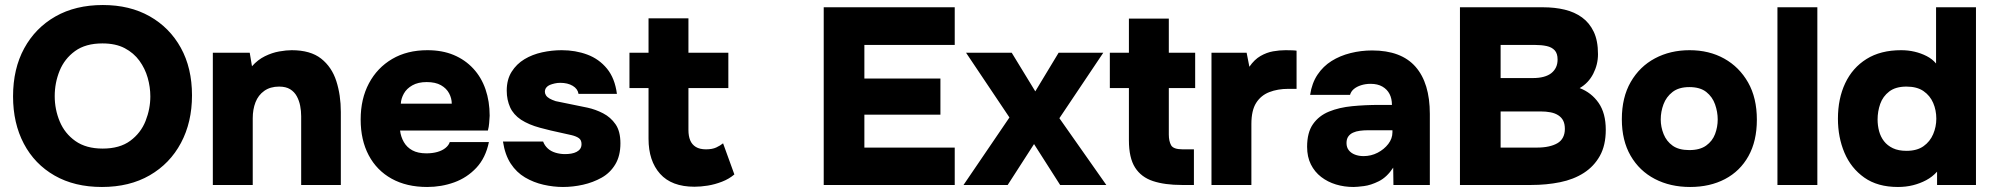

<svg xmlns="http://www.w3.org/2000/svg" viewBox="-20 -737 7944 765"><path d="M386 8Q277 8 197.5 -37.5Q118 -83 75 -164.5Q32 -246 32 -353Q32 -463 76.5 -544.5Q121 -626 201 -671.5Q281 -717 390 -717Q497 -717 576.5 -672Q656 -627 700.5 -546.5Q745 -466 745 -357Q745 -250 701 -167.5Q657 -85 576.5 -38.5Q496 8 386 8ZM389 -145Q457 -145 499 -176Q541 -207 560 -255Q579 -303 579 -353Q579 -390 568.5 -427Q558 -464 535.5 -495Q513 -526 477 -545Q441 -564 388 -564Q321 -564 279 -533.5Q237 -503 217.5 -455Q198 -407 198 -354Q198 -301 218 -253Q238 -205 280.5 -175Q323 -145 389 -145Z M828 0V-527H975L984 -473Q1007 -499 1035.5 -513Q1064 -527 1092.5 -532Q1121 -537 1142 -537Q1217 -537 1259.5 -503.5Q1302 -470 1320 -414Q1338 -358 1338 -291V0H1180V-274Q1180 -295 1176 -315.5Q1172 -336 1162.5 -353.5Q1153 -371 1136 -381.5Q1119 -392 1092 -392Q1057 -392 1033 -375Q1009 -358 998 -329.5Q987 -301 987 -266V0Z M1682 8Q1600 8 1540.5 -25Q1481 -58 1449 -118.5Q1417 -179 1417 -261Q1417 -343 1450 -405Q1483 -467 1542.5 -502Q1602 -537 1683 -537Q1742 -537 1787.5 -518Q1833 -499 1865.5 -464Q1898 -429 1914.5 -381Q1931 -333 1931 -276Q1930 -261 1929 -246.5Q1928 -232 1924 -217H1574Q1577 -192 1589 -171Q1601 -150 1623 -138Q1645 -126 1679 -126Q1703 -126 1722.5 -131.5Q1742 -137 1755 -147.5Q1768 -158 1772 -171H1928Q1915 -108 1878 -68.5Q1841 -29 1790 -10.5Q1739 8 1682 8ZM1577 -324H1780Q1780 -345 1769.5 -365Q1759 -385 1737 -397.5Q1715 -410 1680 -410Q1646 -410 1623 -397Q1600 -384 1589 -364Q1578 -344 1577 -324Z M2223 8Q2185 8 2145.5 -1Q2106 -10 2072 -30Q2038 -50 2015 -85Q1992 -120 1984 -173H2144Q2150 -157 2162.5 -145.5Q2175 -134 2193.5 -128.5Q2212 -123 2231 -123Q2244 -123 2256 -125Q2268 -127 2277.5 -132Q2287 -137 2292 -144.5Q2297 -152 2297 -163Q2297 -179 2286.5 -186.5Q2276 -194 2257.5 -198.5Q2239 -203 2215 -208Q2176 -216 2131.5 -228Q2087 -240 2056 -260Q2041 -270 2030 -282.5Q2019 -295 2012.5 -309.5Q2006 -324 2002.5 -340.5Q1999 -357 1999 -376Q1999 -420 2018.5 -451Q2038 -482 2069.5 -501Q2101 -520 2140 -528.5Q2179 -537 2218 -537Q2273 -537 2320 -519.5Q2367 -502 2398.5 -463.5Q2430 -425 2438 -363H2285Q2282 -383 2262 -395Q2242 -407 2212 -407Q2201 -407 2190 -404.5Q2179 -402 2170.5 -398.5Q2162 -395 2156.5 -388Q2151 -381 2151 -371Q2151 -364 2155.5 -357Q2160 -350 2169.5 -344.5Q2179 -339 2194 -334Q2228 -327 2260 -320.5Q2292 -314 2321 -308Q2353 -301 2383 -285.5Q2413 -270 2432.5 -242Q2452 -214 2452 -166Q2452 -116 2431.5 -82Q2411 -48 2377 -29Q2343 -10 2303 -1Q2263 8 2223 8Z M2747 7Q2656 7 2610 -44.5Q2564 -96 2564 -184V-386H2488V-527H2564V-664H2723V-527H2882V-386H2723V-219Q2723 -195 2730 -178Q2737 -161 2752.5 -151.5Q2768 -142 2793 -142Q2818 -142 2834 -149.5Q2850 -157 2861 -166L2906 -42Q2885 -24 2856.5 -13Q2828 -2 2800 2.5Q2772 7 2747 7Z M3262 0V-708H3784V-558H3424V-424H3727V-280H3424V-149H3784V0Z M3819 0 4002 -269 3829 -527H4011L4105 -373L4198 -527H4376L4201 -266L4388 0H4204L4100 -163L3995 0Z M4689 0Q4621 0 4574 -15.5Q4527 -31 4502.5 -69.5Q4478 -108 4478 -178V-386H4402V-527H4478V-663H4637V-527H4742V-386H4637V-201Q4637 -175 4646 -158.5Q4655 -142 4692 -142H4737V0Z M4807 0V-527H4947L4958 -471Q4978 -500 5002.5 -514Q5027 -528 5052.5 -532.5Q5078 -537 5102 -537Q5117 -537 5129.5 -536.5Q5142 -536 5146 -535V-383H5113Q5071 -383 5037.5 -370Q5004 -357 4985 -327Q4966 -297 4966 -243V0Z M5373 8Q5336 8 5303 -2Q5270 -12 5244 -32Q5218 -52 5203 -82Q5188 -112 5188 -152Q5188 -209 5211.5 -242.5Q5235 -276 5275.5 -292.5Q5316 -309 5368 -314Q5420 -319 5476 -319H5526Q5526 -344 5516.5 -362.5Q5507 -381 5488 -392Q5469 -403 5441 -403Q5421 -403 5403.5 -397.5Q5386 -392 5374.5 -382.5Q5363 -373 5359 -359H5200Q5207 -406 5229.5 -439.5Q5252 -473 5285.5 -494Q5319 -515 5361 -525.5Q5403 -536 5447 -536Q5563 -536 5620 -471Q5677 -406 5677 -283V0H5532L5531 -69Q5506 -31 5474 -15Q5442 1 5414 4.5Q5386 8 5373 8ZM5413 -115Q5443 -115 5469 -128.5Q5495 -142 5511.5 -163.5Q5528 -185 5528 -210V-218H5430Q5414 -218 5398.5 -216Q5383 -214 5371 -208.5Q5359 -203 5352 -193Q5345 -183 5345 -167Q5345 -150 5354 -138.5Q5363 -127 5378.5 -121Q5394 -115 5413 -115Z M5797 0V-708H6128Q6175 -708 6214.5 -698.5Q6254 -689 6283.5 -667.5Q6313 -646 6330 -610.5Q6347 -575 6347 -521Q6347 -480 6328 -443Q6309 -406 6274 -386Q6321 -368 6349.5 -327Q6378 -286 6378 -220Q6378 -158 6354.5 -116Q6331 -74 6290.5 -48Q6250 -22 6196 -11Q6142 0 6081 0ZM5959 -149H6105Q6130 -149 6150.5 -153.5Q6171 -158 6185.5 -166.5Q6200 -175 6207.5 -189.5Q6215 -204 6215 -223Q6215 -243 6208.5 -256Q6202 -269 6189 -277.5Q6176 -286 6158 -289.5Q6140 -293 6117 -293H5959ZM5959 -426H6088Q6112 -426 6130.5 -431Q6149 -436 6161 -445.5Q6173 -455 6179.5 -468.5Q6186 -482 6186 -500Q6186 -524 6174.5 -536.5Q6163 -549 6142.5 -553.5Q6122 -558 6095 -558H5959Z M6714 8Q6635 8 6573.5 -24Q6512 -56 6477 -116.5Q6442 -177 6442 -262Q6442 -349 6477.5 -410.5Q6513 -472 6574 -504.5Q6635 -537 6712 -537Q6790 -537 6850 -503.5Q6910 -470 6945 -408.5Q6980 -347 6980 -260Q6980 -175 6946.5 -115Q6913 -55 6853 -23.5Q6793 8 6714 8ZM6711 -139Q6753 -139 6778 -157Q6803 -175 6813.5 -203Q6824 -231 6824 -261Q6824 -291 6813.5 -321Q6803 -351 6778.5 -370.5Q6754 -390 6711 -390Q6669 -390 6644 -370.5Q6619 -351 6608 -321.5Q6597 -292 6597 -261Q6597 -231 6608.5 -202.5Q6620 -174 6644.5 -156.5Q6669 -139 6711 -139Z M7062 0V-708H7221V0Z M7542 8Q7461 8 7408 -29.5Q7355 -67 7329 -128.5Q7303 -190 7303 -264Q7303 -344 7332 -405.5Q7361 -467 7417 -502Q7473 -537 7555 -537Q7583 -537 7608.5 -531Q7634 -525 7656.5 -513.5Q7679 -502 7694 -484V-708H7853V0H7698V-53Q7679 -32 7654.5 -19Q7630 -6 7602 1Q7574 8 7542 8ZM7576 -136Q7618 -136 7644 -154.5Q7670 -173 7682.5 -202.5Q7695 -232 7695 -264Q7695 -298 7682.5 -327Q7670 -356 7644 -374Q7618 -392 7576 -392Q7533 -392 7507.5 -372.5Q7482 -353 7471.5 -323Q7461 -293 7461 -261Q7461 -237 7467 -214.5Q7473 -192 7486.5 -174.5Q7500 -157 7522 -146.5Q7544 -136 7576 -136Z"/></svg>

Font: Onest ExtraBold
Style: Regular
Weight: 800
Designer: Dmitri Voloshin, Andrey Kudryavtsev
Foundry: Dmitri Voloshin, Andrey Kudryavtsev
Version: Version 1.000;gftools[0.9.33]